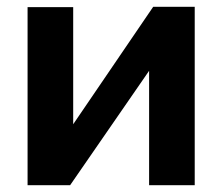

<svg xmlns="http://www.w3.org/2000/svg" viewBox="-20 -544 653 564"><path d="M61 0H186L418 -336V0H552V-524H430L195 -179V-523H61Z"/></svg>

Font: FIGSv2-sans-serif
Style: Bold
Weight: 700
Designer: Matt McInerney, Pablo Impallari, Rodrigo Fuenzalida,Mirko Velimirovic
Foundry: Matt McInerney, Pablo Impallari, Rodrigo Fuenzalida
Version: Version 4.021;hotconv 1.0.109;makeotfexe 2.5.65596